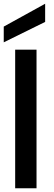

<svg xmlns="http://www.w3.org/2000/svg" viewBox="-31 -1005 289 1025"><path d="M164 -740V0H50V-740ZM210 -888 -11 -779V-863L210 -985Z"/></svg>

Font: Poppins Medium A&M
Style: Regular
Weight: 500
Designer: Ninad Kale (Devanagari), Jonny Pinhorn (Latin)
Foundry: Indian Type Foundry
Version: 4.004